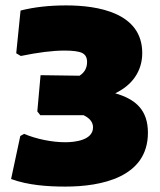

<svg xmlns="http://www.w3.org/2000/svg" viewBox="-20 -678 590 710"><path d="M406 -333C467 -362 506 -413 506 -482C506 -631 342 -658 225 -658C163 -658 107 -652 56 -639L40 -481L57 -471C120 -484 174 -491 219 -491C250 -491 272 -488 284 -482C296 -476 302 -465 302 -449C302 -427 293 -410 274 -398L130 -400L118 -266L129 -252H289C312 -241 324 -226 324 -207C324 -159 256 -152 221 -152C172 -152 114 -164 69 -183L55 -175L21 -16C84 7 156 12 222 12C354 12 527 -22 527 -187C527 -270 483 -311 406 -333Z"/></svg>

Font: Luna Sans Black
Style: Regular
Weight: 900
Designer: Juan Pablo del Peral
Foundry: Huerta Tipografica
Version: Version 2.001; ttfautohint (v1.5)